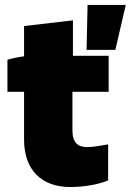

<svg xmlns="http://www.w3.org/2000/svg" viewBox="-20 -745 527 774"><path d="M329 -544H445L487 -725H333ZM264 9C308 9 373 1 416 -18V-163C397 -160 357 -152 332 -152C293 -152 272 -171 272 -219V-375H418V-520H274V-663L77 -640V-518C53 -515 26 -509 10 -504V-375H77V-182C77 -61 146 9 264 9Z"/></svg>

Font: Fixel Display Black
Style: Regular
Weight: 900
Designer: AlfaBravo + MacPaw
Foundry: Kyrylo Tkachov, Marchela Mozhyna, Serhii Makarenko, Maria Weinstein, Zakhar Kryvoshyya
Version: Version 1.211